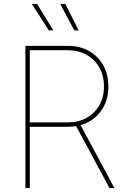

<svg xmlns="http://www.w3.org/2000/svg" viewBox="-20 -962 651 982"><path d="M109.9 0V-727.5H326.2Q387.2 -727.5 434.1 -701.7Q481 -675.8 507.6 -628.9Q534.2 -582 534.2 -519.5Q534.2 -458 507.6 -411.6Q481 -365.2 434.1 -339.4Q387.2 -313.5 326.2 -313.5H121.6V-335.9H326.2Q380.4 -335.9 422.1 -358.9Q463.9 -381.8 487.8 -423.1Q511.7 -464.4 511.7 -519.5Q511.7 -575.7 487.8 -617.2Q463.9 -658.7 422.1 -681.9Q380.4 -705.1 326.2 -705.1H132.3V0ZM540 0 361.8 -331.1H387.2L565.4 0ZM359.9 -806.6 288.1 -941.9H314L382.3 -806.6ZM230 -806.6 142.6 -941.9H169.9L252.4 -806.6Z"/></svg>

Font: Inter 16pt Thin
Style: Regular
Weight: 250
Version: Version 4.001;git-66647c0bb